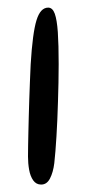

<svg xmlns="http://www.w3.org/2000/svg" viewBox="-20 -462 234 504"><path d="M88 22.5Q75 22.5 67.2 11.5Q59.5 0.5 56.5 -16.2Q53.5 -33 53.5 -51Q53.5 -63.5 53.8 -79.5Q54 -95.5 54.5 -114.8Q55 -134 55.5 -155.5Q56 -177 56.8 -199.8Q57.5 -222.5 58.5 -246.2Q59.5 -270 60.5 -293Q65.5 -375.5 75.8 -408.8Q86 -442 106.5 -442Q118 -442 123.8 -426Q129.5 -410 131.8 -377.5Q134 -345 134 -294Q134 -270 133.5 -245Q133 -220 132.2 -195.5Q131.5 -171 130.5 -148Q129.5 -125 128.2 -104Q127 -83 125.5 -65.2Q124 -47.5 122.5 -33.5Q119.5 -9.5 111.2 6.5Q103 22.5 88 22.5Z"/></svg>

Font: Gluten ExtraLight
Style: Regular
Weight: 250
Designer: Tyler Finck
Foundry: Etcetera Type Company
Version: Version 1.300